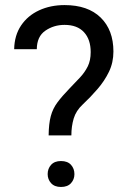

<svg xmlns="http://www.w3.org/2000/svg" viewBox="-20 -741 513 767"><path d="M265.1 -200.2H174.3Q174.8 -247.1 182.9 -277.1Q190.9 -307.1 209.5 -332Q228 -356.9 258.8 -388.7Q281.2 -411.6 300 -431.9Q318.8 -452.1 330.6 -475.8Q342.3 -499.5 342.3 -532.7Q342.3 -583.5 315.4 -612.5Q288.6 -641.6 237.8 -641.6Q194.8 -641.6 161.1 -618.4Q127.4 -595.2 127 -544.4H36.6Q37.6 -599.6 64.2 -639.2Q90.8 -678.7 136.2 -699.7Q181.6 -720.7 237.8 -720.7Q331.1 -720.7 382.1 -670.9Q433.1 -621.1 433.1 -535.2Q433.1 -491.2 415.3 -454.3Q397.5 -417.5 369.6 -385.3Q341.8 -353 310.5 -323.7Q283.7 -298.8 274.4 -267.6Q265.1 -236.3 265.1 -200.2ZM170.4 -45.4Q170.4 -67.4 184.1 -82.5Q197.8 -97.7 223.6 -97.7Q250 -97.7 263.7 -82.5Q277.3 -67.4 277.3 -45.4Q277.3 -24.4 263.7 -9.3Q250 5.9 223.6 5.9Q197.8 5.9 184.1 -9.3Q170.4 -24.4 170.4 -45.4Z"/></svg>

Font: Vazirmatn RD
Style: Regular
Weight: 400
Designer: Saber Rastikerdar
Foundry: Saber Rastikerdar
Version: Version 32.102